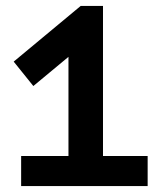

<svg xmlns="http://www.w3.org/2000/svg" viewBox="-20 -625 534 645"><path d="M251 -605H326V-101H476V0H51V-101H210V-434L92 -336L26 -418Z"/></svg>

Font: Podkova
Style: Bold
Weight: 700
Designer: Ilya Yudin
Foundry: Cyreal (www.cyreal.org)
Version: Version 2.102; ttfautohint (v1.8.1.43-b0c9)